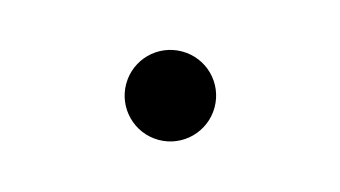

<svg xmlns="http://www.w3.org/2000/svg" viewBox="-38 -265 661 373"><g transform="rotate(15 293.0 -79.0)"><path d="M293 9.8C342.3 9.8 381.8 -30.3 381.8 -79.1C381.8 -128.4 342.3 -168 293 -168C243.7 -168 204.1 -128.4 204.1 -79.1C204.1 -30.3 243.7 9.8 293 9.8Z"/></g></svg>

Font: Cascadia Mono NF
Style: Bold
Weight: 700
Monospace: yes
Designer: Aaron Bell
Foundry: Saja Typeworks
Version: Version 2404.023